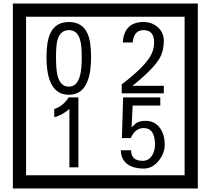

<svg xmlns="http://www.w3.org/2000/svg" viewBox="-20 -980 1195 1090"><path d="M1103 90H53V-960H1103ZM1028 15V-885H128V15ZM497 -656Q497 -442 371 -442Q244 -442 244 -656Q244 -744 265 -789Q294 -855 371 -855Q448 -855 477 -789Q497 -745 497 -656ZM444 -656Q444 -723 435 -752Q420 -809 371 -809Q322 -809 306 -752Q298 -723 298 -656Q298 -587 306 -553Q322 -488 371 -488Q419 -488 435 -554Q444 -587 444 -656ZM910 -450H671V-501Q792 -593 832 -658Q855 -696 855 -739Q855 -809 795 -809Q740 -809 733 -739H677Q685 -855 795 -855Q843 -855 876.5 -825Q910 -795 910 -747Q910 -691 886 -649Q848 -585 732 -493H910ZM425 -30H374V-361Q328 -323 288 -315V-361Q339 -378 370 -427H425ZM915 -160Q916 -111 880.5 -67Q845 -23 796 -23Q741 -23 706 -46Q666 -74 666 -127H724Q724 -67 790 -67Q824 -67 843 -97Q860 -124 860 -159Q860 -253 795 -253Q748 -253 722 -196H672L679 -427H890V-381H733L727 -257Q740 -269 753 -281Q772 -294 807 -294Q859 -294 889 -252Q915 -215 915 -160Z"/></svg>

Font: Unicode BMP Fallback SIL
Style: Regular
Weight: 400
Foundry: NRSI, SIL International
Version: Version 5.1 Based on Unicode 5.1